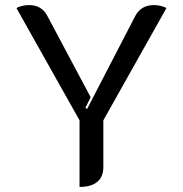

<svg xmlns="http://www.w3.org/2000/svg" viewBox="-20 -729 722 758"><path d="M294 -254 45 -697Q52 -702 66.5 -705.5Q81 -709 94 -709Q145 -709 167 -666L338 -345L317 -303L324 -299L514 -666Q537 -709 588 -709Q601 -709 615.5 -705.5Q630 -702 637 -697L388 -254V-69Q388 -31 364 -11Q340 9 294 9Z"/></svg>

Font: K2D
Style: Regular
Weight: 400
Version: Version 1.000; ttfautohint (v1.6)